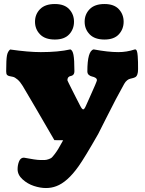

<svg xmlns="http://www.w3.org/2000/svg" viewBox="-20 -784 734 969"><path d="M256.8 -763.7Q305.2 -763.7 329.3 -737.5Q353.5 -711.4 353.5 -674.3Q353.5 -637.2 329.3 -610.8Q305.2 -584.5 256.8 -584.5Q207.5 -584.5 182.1 -610.6Q156.7 -636.7 156.7 -674.3Q156.7 -711.9 182.1 -737.8Q207.5 -763.7 256.8 -763.7ZM507.3 -763.7Q555.7 -763.7 579.8 -737.5Q604 -711.4 604 -674.3Q604 -637.2 579.8 -610.8Q555.7 -584.5 507.3 -584.5Q458 -584.5 432.6 -610.6Q407.2 -636.7 407.2 -674.3Q407.2 -711.9 432.6 -737.8Q458 -763.7 507.3 -763.7ZM475.6 -107.9Q406.2 13.7 376.5 55.2Q319.8 135.3 263.7 155.8Q239.3 165 211.9 165Q183.1 165 151.1 154.5Q119.1 144 94 121.3Q68.8 98.6 68.8 69.8Q68.8 48.3 76.4 30Q84 11.7 100.6 11.7Q162.1 23.4 181.2 23.4Q199.2 23.4 206.5 23.4Q213.9 23.4 225.1 19.5Q236.3 15.6 241 11.5Q245.6 7.3 256.1 -6.3Q266.6 -20 274.7 -33.7Q282.7 -47.4 298.8 -76.2L254.4 -76.7Q144.5 -266.6 94.7 -350.1Q82 -371.1 68.6 -382.6Q55.2 -394 45.4 -396.2Q35.6 -398.4 27.6 -399.9Q19.5 -401.4 15.4 -406.2Q11.2 -411.1 11.2 -423.8Q11.2 -483.4 15.1 -503.9Q19 -524.4 31.2 -534.2Q123.5 -521 186 -521Q274.9 -521 335 -534.7Q346.2 -530.8 350.8 -507.1Q355.5 -483.4 355.5 -425.3Q355.5 -413.1 350.1 -407.2Q344.7 -401.4 337.9 -400.6Q331.1 -399.9 325.7 -394.8Q320.3 -389.6 320.3 -378.4Q320.3 -377.4 326.7 -364.7Q333 -352.1 342 -334Q351.1 -315.9 360.1 -298.1Q369.1 -280.3 376.5 -266.1Q383.8 -252 384.8 -250Q394 -231.9 399.9 -231.9Q405.8 -231.9 413.6 -250Q415 -253.4 432.1 -291.3Q449.2 -329.1 459.2 -352.5Q469.2 -376 469.2 -378.9Q469.2 -386.7 461.7 -391.4Q454.1 -396 445.1 -397.7Q436 -399.4 428.5 -405.8Q420.9 -412.1 420.9 -423.8Q420.9 -527.3 452.6 -534.7Q525.4 -521 577.1 -521Q619.6 -521 659.2 -534.2Q659.7 -534.7 662.1 -534.7Q667.5 -534.7 670.7 -526.6Q673.8 -518.6 675 -501Q676.3 -483.4 676.5 -470.9Q676.8 -458.5 676.8 -435.1Q676.8 -418.5 673.3 -408.7Q669.9 -398.9 664.8 -395.8Q659.7 -392.6 652.3 -390.4Q645 -388.2 637.5 -386.7Q629.9 -385.3 621.6 -378.7Q613.3 -372.1 606.9 -360.8Q585.9 -323.7 564.2 -282.2Q542.5 -240.7 514.9 -185.8Q487.3 -130.9 475.6 -107.9Z"/></svg>

Font: Coustard Black
Style: Regular
Weight: 900
Foundry: vernon adams
Version: Version 1.001;